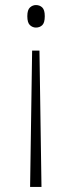

<svg xmlns="http://www.w3.org/2000/svg" viewBox="-20 -562 285 759"><path d="M136 -362 144 177H99L107 -362ZM122 -542Q137 -542 147 -532.5Q157 -523 157 -498Q157 -472 147 -462.5Q137 -453 122 -453Q109 -453 98.5 -462.5Q88 -472 88 -498Q88 -523 98.5 -532.5Q109 -542 122 -542Z"/></svg>

Font: Noto Serif Lao Condensed ExtraLight
Style: Regular
Weight: 200
Width: 3
Designer: Monotype Design Team
Foundry: Monotype Imaging Inc.
Version: Version 2.003; ttfautohint (v1.8.4.7-5d5b)